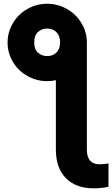

<svg xmlns="http://www.w3.org/2000/svg" viewBox="-20 -792 599 1025"><path d="M443.8 -568.8V6.8Q443.8 85 511.2 85Q530.3 85 559.1 80.6V205.1Q522.5 213.4 481 213.4Q384.8 213.4 331.5 158.9Q278.3 104.5 278.3 6.3V-363.8Q256.8 -358.9 231.4 -358.9Q174.8 -358.9 126 -386.5Q77.1 -414.1 48.8 -461.9Q20.5 -509.8 20.5 -564.9Q20.5 -620.1 48.8 -668.2Q77.1 -716.3 126.2 -744.1Q175.3 -772 231.4 -772Q287.6 -772 336.4 -744.6Q385.3 -717.3 414.1 -669.9Q442.9 -622.6 443.8 -568.8ZM232.4 -492.7Q262.7 -492.7 281.7 -512Q300.8 -531.2 300.8 -565.9Q300.8 -599.6 282 -619.6Q263.2 -639.6 232.4 -639.6Q202.6 -639.6 182.6 -621.1Q162.6 -602.5 162.6 -565.9Q162.6 -529.3 182.6 -511Q202.6 -492.7 232.4 -492.7Z"/></svg>

Font: Roboto Black
Style: Regular
Weight: 900
Designer: Google
Version: Version 2.134; 2016